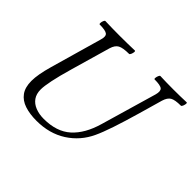

<svg xmlns="http://www.w3.org/2000/svg" viewBox="-154 -876 1096 1096"><g transform="rotate(45 394.5 -327.5)"><path d="M253 13Q199 13 158 -0.5Q117 -14 94.5 -45Q72 -76 72 -128Q72 -154 78 -187.5Q84 -221 96 -263L185 -575Q195 -608 181.5 -619.5Q168 -631 120 -631Q116 -631 116.5 -640.5Q117 -650 121 -659Q125 -668 129 -668Q159 -667 189 -666.5Q219 -666 248 -666Q278 -666 308 -666.5Q338 -667 367 -668Q372 -668 371 -659Q370 -650 366 -640.5Q362 -631 357 -631Q308 -631 287 -619.5Q266 -608 256 -575L187 -335Q165 -259 154.5 -208Q144 -157 144 -131Q144 -95 160.5 -71.5Q177 -48 207 -36Q237 -24 275 -24Q379 -24 439.5 -78.5Q500 -133 530 -238L628 -575Q637 -608 624 -619.5Q611 -631 563 -631Q559 -631 560 -640.5Q561 -650 565 -659Q569 -668 573 -668Q600 -667 626.5 -666.5Q653 -666 679 -666Q706 -666 732.5 -666.5Q759 -667 785 -668Q790 -668 789 -659Q788 -650 784 -640.5Q780 -631 775 -631Q728 -631 708.5 -619.5Q689 -608 679 -575L639 -435Q612 -341 589.5 -274Q567 -207 549 -169Q510 -85 433.5 -36Q357 13 253 13Z"/></g></svg>

Font: Junicode VF
Style: Italic
Weight: 400
Italic angle: -11°
Designer: Peter S. Baker
Version: Version 2.209